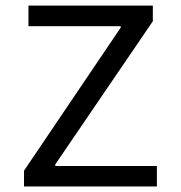

<svg xmlns="http://www.w3.org/2000/svg" viewBox="-20 -675 654 695"><path d="M66.9 0V-57.1L417 -575.2V-580.1H83V-654.8H533.2V-598.1L180.2 -80.1V-74.2H547.9V0Z"/></svg>

Font: IntelOne Mono
Style: Regular
Weight: 400
Designer: Fred Shallcrass
Foundry: Frere-Jones Type LLC
Version: Version 1.200;hotconv 1.1.0;makeotfexe 2.6.0;FJTRelease1.2